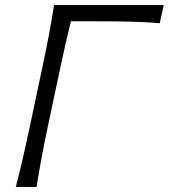

<svg xmlns="http://www.w3.org/2000/svg" viewBox="-20 -733 662 753"><path d="M42 0Q57.5 -60 70.2 -115.2Q83 -170.5 97 -236.5L147 -473Q161.5 -540.5 172 -596.8Q182.5 -653 192 -713H622L606.5 -642Q554.5 -646.5 494.8 -648Q435 -649.5 353 -649.5H258Q247 -605 237 -560.8Q227 -516.5 216 -465L167.5 -236.5Q153.5 -170.5 143.2 -115.2Q133 -60 123.5 0Z"/></svg>

Font: Commissioner Flair Light
Style: Italic
Weight: 300
Italic angle: -12°
Designer: Kostas Bartsokas
Foundry: Kostas Bartsokas
Version: Version 1.000; ttfautohint (v1.8.3)